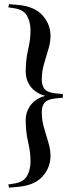

<svg xmlns="http://www.w3.org/2000/svg" viewBox="-20 -764 336 903"><path d="M275.5 -322V-304.5L244 -301.5Q204 -297.5 190.2 -281.5Q176.5 -265.5 176.5 -236.5Q176.5 -199 186.8 -163.5Q197 -128 207.2 -94.8Q217.5 -61.5 217.5 -31.5Q217.5 24 180 65.8Q142.5 107.5 67.5 114.5L22.5 118.5L19 103.5L48 99Q90 92.5 106.8 64Q123.5 35.5 123.5 -5.5Q123.5 -48.5 112.2 -96Q101 -143.5 101 -198.5Q101 -239 124.5 -270Q148 -301 192.5 -313Q148 -325.5 124.5 -356.2Q101 -387 101 -427.5Q101 -483 112.2 -530.2Q123.5 -577.5 123.5 -620.5Q123.5 -661.5 106.8 -690.2Q90 -719 48 -725L19 -729.5L22.5 -744.5L67.5 -740.5Q142.5 -733.5 180 -691.8Q217.5 -650 217.5 -595Q217.5 -564.5 207.2 -531.5Q197 -498.5 186.8 -462.8Q176.5 -427 176.5 -389.5Q176.5 -361 190.2 -344.8Q204 -328.5 244 -324.5Z"/></svg>

Font: Newsreader Display SemiBold
Style: Regular
Weight: 600
Designer: Hugues Gentile
Foundry: Production Type
Version: Version 1.001